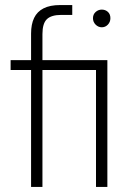

<svg xmlns="http://www.w3.org/2000/svg" viewBox="-20 -740 522 760"><path d="M103 0V-463H22V-502H103V-607Q103 -644 115 -669Q127 -694 152.5 -707Q178 -720 218 -720H266V-681H223Q183 -681 165.5 -664Q148 -647 148 -605V-502H405V0H360V-463H148V0ZM383 -632Q369 -632 358.5 -642.5Q348 -653 348 -668Q348 -683 358.5 -692.5Q369 -702 383 -702Q397 -702 407 -693Q417 -684 417 -668Q417 -653 407 -642.5Q397 -632 383 -632Z"/></svg>

Font: DM Sans 16pt ExtraLight
Style: Regular
Weight: 250
Version: Version 4.004;gftools[0.9.30]